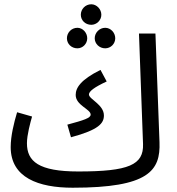

<svg xmlns="http://www.w3.org/2000/svg" viewBox="-20 -857 827 898"><path d="M407 -741C432 -741 454 -762 454 -788C454 -814 432 -837 407 -837C379 -837 358 -814 358 -788C358 -762 379 -741 407 -741ZM342 -631C367 -631 388 -652 388 -678C388 -704 367 -727 342 -727C314 -727 293 -704 293 -678C293 -652 314 -631 342 -631ZM472 -631C498 -631 519 -652 519 -678C519 -704 498 -727 472 -727C445 -727 423 -704 423 -678C423 -652 445 -631 472 -631ZM320 21C676 21 731 -59 726 -192L707 -700H630L649 -183C652 -86 583 -55 346 -55C161 -55 106 -102 106 -187C106 -226 122 -284 130 -312L60 -332C45 -282 30 -221 30 -169C30 -26 160 21 320 21ZM312 -215C443 -250 466 -281 466 -317C466 -368 396 -393 396 -415C396 -430 421 -449 479 -476L450 -530C357 -484 334 -446 334 -413C334 -364 404 -347 404 -321C404 -305 373 -295 295 -274Z"/></svg>

Font: Noto Sans Arabic UI Cn
Style: Regular
Weight: 400
Width: 3
Designer: Monotype Design Team, Nadine Chahine and Nizar Qandah
Foundry: Monotype Imaging Inc.
Version: Version 2.010